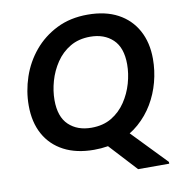

<svg xmlns="http://www.w3.org/2000/svg" viewBox="-95 -818 992 1064"><g transform="rotate(-10 401.5 -286.0)"><path d="M530 -100 771 150V160H596L394 -59ZM60 -292Q60 -373 86.5 -451.5Q113 -530 165.5 -593Q218 -656 294 -694Q370 -732 468 -732Q568 -732 638 -694.5Q708 -657 745.5 -588.5Q783 -520 783 -428Q783 -362 766 -298Q749 -234 716 -178.5Q683 -123 633.5 -79.5Q584 -36 519.5 -12Q455 12 375 12Q276 12 205.5 -25Q135 -62 97.5 -130Q60 -198 60 -292ZM206 -297Q206 -203 254.5 -157Q303 -111 382 -111Q448 -111 495.5 -139.5Q543 -168 574.5 -215Q606 -262 621.5 -316.5Q637 -371 637 -423Q637 -517 588.5 -563Q540 -609 461 -609Q396 -609 348 -580.5Q300 -552 268.5 -505Q237 -458 221.5 -403.5Q206 -349 206 -297Z"/></g></svg>

Font: Kufam SemiBold
Style: Italic
Weight: 600
Italic angle: -11°
Designer: Artur Schmal
Foundry: Original Type
Version: Version 1.301; ttfautohint (v1.8.3)